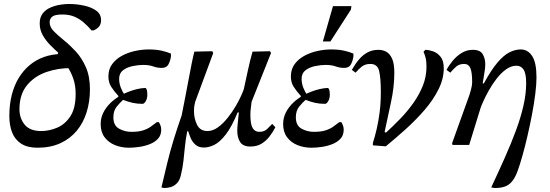

<svg xmlns="http://www.w3.org/2000/svg" viewBox="-20 -730 2769 967"><path d="M169 14Q118 14 86.5 -6.5Q55 -27 41 -63Q27 -99 27 -146Q27 -204 39.5 -252.5Q52 -301 75 -338.5Q98 -376 130 -402.5Q162 -429 201.5 -443Q241 -457 287 -458L341 -387Q273 -388 213 -367Q153 -346 115.5 -300Q78 -254 78 -180Q78 -134 104.5 -102Q131 -70 187 -70Q228 -70 268 -87Q308 -104 334.5 -144.5Q361 -185 361 -257Q361 -300 349 -334.5Q337 -369 316 -400L267 -441L273 -465Q255 -481 233.5 -502.5Q212 -524 196 -551.5Q180 -579 180 -612Q180 -644 196 -663.5Q212 -683 236.5 -693Q261 -703 285.5 -706.5Q310 -710 326 -710Q365 -710 402.5 -702Q440 -694 464.5 -676.5Q489 -659 489 -629Q489 -609 479.5 -597Q470 -585 452 -577H441Q423 -598 402.5 -616Q382 -634 356 -645.5Q330 -657 294 -657Q257 -657 243.5 -646.5Q230 -636 230 -618Q230 -594 250.5 -573Q271 -552 301.5 -527.5Q332 -503 362 -470.5Q392 -438 412.5 -391.5Q433 -345 433 -280Q433 -219 416.5 -165.5Q400 -112 367 -72Q334 -32 284.5 -9Q235 14 169 14Z M629 14Q592 14 559.5 1Q527 -12 507 -38.5Q487 -65 487 -105Q487 -136 500.5 -163Q514 -190 537.5 -212.5Q561 -235 591 -251Q609 -261 629 -268.5Q649 -276 669.5 -281Q690 -286 711 -287Q716 -287 719 -278.5Q722 -270 722 -253Q722 -234 714 -220.5Q706 -207 698 -207Q671 -207 648.5 -212Q626 -217 600 -227Q584 -213 567.5 -192.5Q551 -172 551 -139Q551 -98 579.5 -82Q608 -66 642 -66Q677 -66 699.5 -73Q722 -80 738.5 -91.5Q755 -103 770 -115H780Q785 -107 788.5 -97.5Q792 -88 792 -77Q792 -49 776 -31.5Q760 -14 734.5 -4Q709 6 681 10Q653 14 629 14ZM607 -253 576 -235V-247Q554 -271 540 -293Q526 -315 526 -345Q526 -381 544.5 -406.5Q563 -432 593 -448.5Q623 -465 659 -473Q695 -481 729 -481Q767 -481 795 -474.5Q823 -468 841 -460V-446Q838 -424 828.5 -406Q819 -388 795 -388Q772 -388 751.5 -395.5Q731 -403 701 -403Q676 -403 647.5 -397Q619 -391 599.5 -376Q580 -361 580 -333Q580 -310 588.5 -288.5Q597 -267 607 -253Z M807 217 793 214Q809 146 823 88.5Q837 31 854.5 -26Q872 -83 895 -149Q903 -189 912 -235.5Q921 -282 929.5 -327.5Q938 -373 945.5 -410.5Q953 -448 959 -470L1049 -472L1054 -463L963 -217Q963 -217 960 -203.5Q957 -190 957 -170Q957 -133 972.5 -101.5Q988 -70 1025 -70Q1052 -70 1078 -89Q1104 -108 1127 -137Q1150 -166 1167.5 -196Q1185 -226 1195.5 -250Q1206 -274 1208 -281Q1217 -322 1228.5 -375.5Q1240 -429 1252 -470L1340 -472L1345 -463L1247 -217Q1247 -213 1244 -191.5Q1241 -170 1241 -153Q1241 -104 1252.5 -85Q1264 -66 1286 -66Q1310 -66 1324 -79Q1338 -92 1351 -106L1367 -89Q1355 -66 1338 -43.5Q1321 -21 1297.5 -6.5Q1274 8 1241 8Q1204 8 1189.5 -14.5Q1175 -37 1175 -72Q1175 -86 1177 -105Q1179 -124 1183 -164H1177Q1147 -91 1117 -52.5Q1087 -14 1059.5 -0.5Q1032 13 1007 13Q980 13 964 -1.5Q948 -16 940 -35.5Q932 -55 928 -69H923Q915 -29 911.5 7.5Q908 44 904 79.5Q900 115 891 152Q885 179 871 193Q857 207 840.5 212Q824 217 807 217Z M1548 14Q1511 14 1478.5 1Q1446 -12 1426 -38.5Q1406 -65 1406 -105Q1406 -136 1419.5 -163Q1433 -190 1456.5 -212.5Q1480 -235 1510 -251Q1528 -261 1548 -268.5Q1568 -276 1588.5 -281Q1609 -286 1630 -287Q1635 -287 1638 -278.5Q1641 -270 1641 -253Q1641 -234 1633 -220.5Q1625 -207 1617 -207Q1590 -207 1567.5 -212Q1545 -217 1519 -227Q1503 -213 1486.5 -192.5Q1470 -172 1470 -139Q1470 -98 1498.5 -82Q1527 -66 1561 -66Q1596 -66 1618.5 -73Q1641 -80 1657.5 -91.5Q1674 -103 1689 -115H1699Q1704 -107 1707.5 -97.5Q1711 -88 1711 -77Q1711 -49 1695 -31.5Q1679 -14 1653.5 -4Q1628 6 1600 10Q1572 14 1548 14ZM1526 -253 1495 -235V-247Q1473 -271 1459 -293Q1445 -315 1445 -345Q1445 -381 1463.5 -406.5Q1482 -432 1512 -448.5Q1542 -465 1578 -473Q1614 -481 1648 -481Q1686 -481 1714 -474.5Q1742 -468 1760 -460V-446Q1757 -424 1747.5 -406Q1738 -388 1714 -388Q1691 -388 1670.5 -395.5Q1650 -403 1620 -403Q1595 -403 1566.5 -397Q1538 -391 1518.5 -376Q1499 -361 1499 -333Q1499 -310 1507.5 -288.5Q1516 -267 1526 -253ZM1644 -521H1606L1657 -699H1750L1747 -681Z M1923 7 1858 2V-10Q1868 -41 1877 -79.5Q1886 -118 1892 -164.5Q1898 -211 1898 -266Q1898 -337 1889.5 -372.5Q1881 -408 1845 -408Q1819 -408 1802 -394.5Q1785 -381 1771 -364L1752 -378Q1769 -408 1788 -430.5Q1807 -453 1831 -466Q1855 -479 1886 -479Q1908 -479 1926 -469Q1944 -459 1955 -434Q1966 -409 1966 -364Q1966 -291 1948.5 -212Q1931 -133 1917 -65L1924 -62Q1959 -94 1995 -131Q2031 -168 2061 -210Q2091 -252 2109.5 -298Q2128 -344 2128 -395Q2128 -423 2123 -441Q2118 -459 2113 -469L2122 -479Q2139 -479 2161 -471.5Q2183 -464 2199 -444Q2215 -424 2215 -386Q2215 -333 2188.5 -280Q2162 -227 2119 -177Q2076 -127 2024.5 -80.5Q1973 -34 1923 7Z M2472 217 2454 214Q2491 135 2523 63Q2555 -9 2579 -74Q2603 -139 2616.5 -198.5Q2630 -258 2630 -311Q2630 -360 2617 -379.5Q2604 -399 2581 -399Q2554 -399 2528.5 -380.5Q2503 -362 2481 -333.5Q2459 -305 2442 -274.5Q2425 -244 2414 -219.5Q2403 -195 2400 -185L2343 0H2259L2257 -9L2344 -251Q2346 -256 2352 -278Q2358 -300 2358 -316Q2358 -366 2349 -387Q2340 -408 2318 -408Q2293 -408 2277.5 -394.5Q2262 -381 2248 -364L2229 -378Q2241 -401 2260.5 -424.5Q2280 -448 2305.5 -463.5Q2331 -479 2361 -479Q2399 -479 2411.5 -456.5Q2424 -434 2424 -408Q2424 -387 2420.5 -368.5Q2417 -350 2411 -310H2417Q2454 -378 2485.5 -415Q2517 -452 2546 -466.5Q2575 -481 2603 -481Q2638 -481 2660 -448Q2682 -415 2682 -340Q2682 -306 2676 -257.5Q2670 -209 2659.5 -154Q2649 -99 2636.5 -45Q2624 9 2611 55Q2598 101 2587 131Q2575 164 2559.5 183Q2544 202 2523 209.5Q2502 217 2472 217Z"/></svg>

Font: STIX Two Text
Style: Italic
Weight: 400
Italic angle: -12°
Designer: Ross Mills, John Hudson & Paul Hanslow, Tiro Typeworks Ltd; with prior portions MicroPress Inc. and Coen Hoffman, Elsevi
Foundry: Tiro Typeworks Ltd
Version: Version 2.13 b171